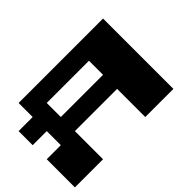

<svg xmlns="http://www.w3.org/2000/svg" viewBox="-103 -1040 1206 1206"><g transform="rotate(-45 500.0 -437.5)"><path d="M0 -125V-375H125V-500H0V-625H125V-750H875V-125H625V-375H250V-125ZM250 -500H625V-625H250Z"/></g></svg>

Font: Press Start 2P
Style: Regular
Weight: 400
Designer: CodeMan38
Foundry: CodeMan38
Version: Version 3.000